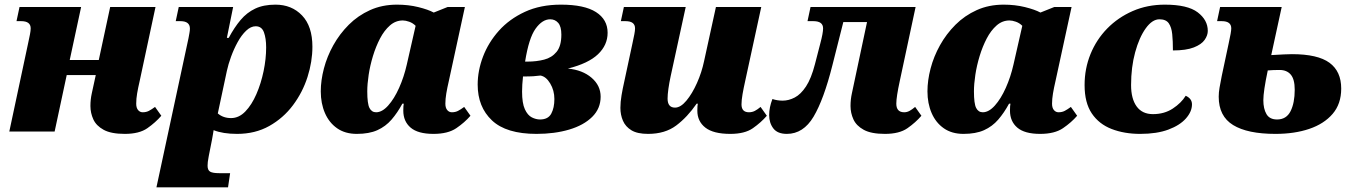

<svg xmlns="http://www.w3.org/2000/svg" viewBox="-20 -566 5825 826"><path d="M517 10Q458 10 426 -7.5Q394 -25 381.5 -52.5Q369 -80 369 -110Q369 -138 375 -165L392 -243H267L215 0H20L101 -380Q106 -403 109 -418.5Q112 -434 112 -444Q112 -475 71 -475H51L64 -536H329L280 -308H405L454 -536H649L581 -218Q574 -188 570 -164.5Q566 -141 566 -120Q566 -102 574 -92.5Q582 -83 594 -83Q609 -83 620.5 -89Q632 -95 647 -106L674 -68Q649 -39 614 -14.5Q579 10 517 10Z M653 240 791 -402Q793 -413 795 -424Q797 -435 797 -443Q797 -475 756 -475H736L749 -536H983L956 -403H964Q988 -448 1015 -480Q1042 -512 1078 -529Q1114 -546 1165 -546Q1235 -546 1279.5 -499.5Q1324 -453 1324 -365Q1324 -301 1303 -235Q1282 -169 1240.5 -113.5Q1199 -58 1138.5 -24Q1078 10 1000 10Q939 10 899 -6Q898 1 896 12.5Q894 24 892 35L878 106Q875 122 874 130.5Q873 139 873 147Q873 166 884 172.5Q895 179 923 179H970L961 240ZM974 -58Q1008 -58 1035.5 -86.5Q1063 -115 1083 -161Q1103 -207 1114 -260Q1125 -313 1125 -362Q1125 -401 1115.5 -427Q1106 -453 1080 -453Q1059 -453 1039 -434Q1019 -415 1002.5 -385Q986 -355 974 -322Q962 -289 956 -261L917 -78Q940 -58 974 -58Z M1515 10Q1465 10 1430.5 -14Q1396 -38 1378 -79.5Q1360 -121 1360 -173Q1360 -220 1373.5 -271.5Q1387 -323 1414 -371.5Q1441 -420 1480.5 -459.5Q1520 -499 1572 -522.5Q1624 -546 1688 -546Q1737 -546 1779.5 -535.5Q1822 -525 1846 -512L1906 -536H1980L1911 -218Q1904 -188 1900 -164Q1896 -140 1896 -120Q1896 -102 1904 -92.5Q1912 -83 1924 -83Q1939 -83 1950.5 -89Q1962 -95 1977 -106L2004 -68Q1979 -39 1943 -14.5Q1907 10 1845 10Q1778 10 1746.5 -17Q1715 -44 1715 -90Q1715 -101 1715.5 -108Q1716 -115 1717 -120H1711Q1690 -81 1664.5 -51.5Q1639 -22 1603.5 -6Q1568 10 1515 10ZM1598 -83Q1624 -83 1650 -112Q1676 -141 1697 -188Q1718 -235 1730 -288L1768 -455Q1756 -467 1740.5 -472.5Q1725 -478 1713 -478Q1682 -478 1657.5 -456.5Q1633 -435 1615 -400.5Q1597 -366 1584.5 -325Q1572 -284 1566 -244Q1560 -204 1560 -173Q1560 -120 1569.5 -101.5Q1579 -83 1598 -83Z M2288 10Q2158 10 2096.5 -48Q2035 -106 2035 -202Q2035 -262 2058 -322.5Q2081 -383 2126 -433.5Q2171 -484 2238 -515Q2305 -546 2393 -546Q2494 -546 2544 -514Q2594 -482 2594 -425Q2594 -372 2552.5 -332.5Q2511 -293 2423 -271Q2486 -265 2525 -231.5Q2564 -198 2564 -150Q2564 -99 2527.5 -63Q2491 -27 2428.5 -8.5Q2366 10 2288 10ZM2347 -483Q2313 -483 2284 -442.5Q2255 -402 2239 -301H2250Q2288 -301 2321 -309.5Q2354 -318 2374.5 -343Q2395 -368 2395 -417Q2395 -452 2381.5 -467.5Q2368 -483 2347 -483ZM2303 -52Q2338 -52 2351.5 -77Q2365 -102 2365 -140Q2365 -177 2347 -207Q2329 -237 2305 -241Q2290 -239 2274.5 -238Q2259 -237 2230 -237Q2228 -218 2227 -202.5Q2226 -187 2226 -172Q2226 -122 2238 -96Q2250 -70 2268 -61Q2286 -52 2303 -52Z M2768 10Q2722 10 2696.5 -5.5Q2671 -21 2660 -46.5Q2649 -72 2649 -102Q2649 -127 2654 -156.5Q2659 -186 2665 -212L2701 -380Q2706 -403 2709 -418.5Q2712 -434 2712 -444Q2712 -475 2671 -475H2651L2664 -536H2930L2865 -237Q2859 -209 2855.5 -184Q2852 -159 2852 -142Q2852 -103 2884 -103Q2908 -103 2933 -133Q2958 -163 2978.5 -209Q2999 -255 3009 -303L3060 -536H3255L3186 -218Q3179 -187 3174.5 -161Q3170 -135 3170 -117Q3170 -83 3202 -83Q3216 -83 3227.5 -89Q3239 -95 3252 -106L3279 -68Q3254 -39 3219 -14.5Q3184 10 3122 10Q3049 10 3014.5 -17Q2980 -44 2980 -90Q2980 -101 2980.5 -108Q2981 -115 2982 -120H2977Q2937 -62 2889 -26Q2841 10 2768 10Z M3365 10Q3325 10 3307 -13.5Q3289 -37 3289 -71Q3289 -104 3303 -140Q3324 -133 3347 -133Q3373 -133 3399 -146.5Q3425 -160 3447.5 -194Q3470 -228 3486 -290L3509 -379Q3521 -424 3521 -444Q3521 -475 3479 -475H3454L3467 -536H3919L3851 -218Q3836 -149 3836 -120Q3836 -83 3870 -83Q3882 -83 3893 -89Q3904 -95 3917 -106L3944 -68Q3919 -39 3884 -14.5Q3849 10 3787 10Q3728 10 3696 -7.5Q3664 -25 3651.5 -52.5Q3639 -80 3639 -110Q3639 -138 3645 -165L3710 -471H3608L3561 -285Q3524 -138 3480 -64Q3436 10 3365 10Z M4125 10Q4075 10 4040.5 -14Q4006 -38 3988 -79.5Q3970 -121 3970 -173Q3970 -220 3983.5 -271.5Q3997 -323 4024 -371.5Q4051 -420 4090.5 -459.5Q4130 -499 4182 -522.5Q4234 -546 4298 -546Q4347 -546 4389.5 -535.5Q4432 -525 4456 -512L4516 -536H4590L4521 -218Q4514 -188 4510 -164Q4506 -140 4506 -120Q4506 -102 4514 -92.5Q4522 -83 4534 -83Q4549 -83 4560.5 -89Q4572 -95 4587 -106L4614 -68Q4589 -39 4553 -14.5Q4517 10 4455 10Q4388 10 4356.5 -17Q4325 -44 4325 -90Q4325 -101 4325.5 -108Q4326 -115 4327 -120H4321Q4300 -81 4274.5 -51.5Q4249 -22 4213.5 -6Q4178 10 4125 10ZM4208 -83Q4234 -83 4260 -112Q4286 -141 4307 -188Q4328 -235 4340 -288L4378 -455Q4366 -467 4350.5 -472.5Q4335 -478 4323 -478Q4292 -478 4267.5 -456.5Q4243 -435 4225 -400.5Q4207 -366 4194.5 -325Q4182 -284 4176 -244Q4170 -204 4170 -173Q4170 -120 4179.5 -101.5Q4189 -83 4208 -83Z M4885 10Q4817 10 4762.5 -11Q4708 -32 4677 -78Q4646 -124 4646 -200Q4646 -271 4671.5 -333.5Q4697 -396 4743.5 -443.5Q4790 -491 4853 -518.5Q4916 -546 4991 -546Q5089 -546 5132.5 -513Q5176 -480 5176 -433Q5176 -414 5162.5 -394.5Q5149 -375 5116 -362Q5083 -349 5026 -349Q5026 -389 5023 -419Q5020 -449 5008 -466Q4996 -483 4968 -483Q4937 -483 4909 -444Q4881 -405 4863.5 -341Q4846 -277 4846 -200Q4846 -141 4870 -108Q4894 -75 4940 -75Q4989 -75 5025.5 -99Q5062 -123 5081 -154Q5108 -142 5108 -117Q5108 -86 5082 -56.5Q5056 -27 5006.5 -8.5Q4957 10 4885 10Z M5467 10Q5347 10 5285 -28Q5223 -66 5223 -150Q5223 -168 5226.5 -188.5Q5230 -209 5236 -239L5266 -380Q5277 -429 5277 -444Q5277 -475 5236 -475H5216L5229 -536H5494L5449 -329Q5484 -331 5504.5 -332Q5525 -333 5538 -333Q5649 -333 5699.5 -296Q5750 -259 5750 -185Q5750 -119 5713 -76Q5676 -33 5612.5 -11.5Q5549 10 5467 10ZM5474 -52Q5514 -52 5532 -87.5Q5550 -123 5550 -180Q5550 -225 5533 -245Q5516 -265 5485 -265Q5458 -265 5434 -263Q5415 -173 5415 -135Q5415 -98 5428.5 -75Q5442 -52 5474 -52Z"/></svg>

Font: Noto Serif Black
Style: Italic
Weight: 900
Italic angle: -12°
Designer: Monotype Design Team
Foundry: Monotype Imaging Inc.
Version: Version 2.013